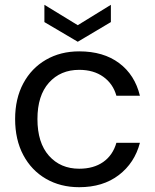

<svg xmlns="http://www.w3.org/2000/svg" viewBox="-20 -771 647 800"><path d="M43 -275Q43 -360 77 -423.5Q111 -487 171.5 -522Q232 -557 310 -557Q411 -557 476.5 -508Q542 -459 563 -372H465Q451 -422 410.5 -451Q370 -480 310 -480Q232 -480 184 -426.5Q136 -373 136 -275Q136 -176 184 -122Q232 -68 310 -68Q370 -68 410 -96Q450 -124 465 -176H563Q541 -92 475 -41.5Q409 9 310 9Q232 9 171.5 -26Q111 -61 77 -125Q43 -189 43 -275ZM442 -679 304 -597 165 -679V-751L304 -666L442 -751Z"/></svg>

Font: DVN-Poppins
Style: Regular
Weight: 400
Designer: Ninad Kale (Devanagari), Jonny Pinhorn (Latin)
Foundry: Indian Type Foundry
Version: 4.004